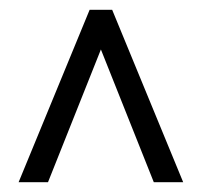

<svg xmlns="http://www.w3.org/2000/svg" viewBox="-20 -725 413 392"><path d="M163 -705H209L354 -353H294L186 -624L78 -353H18Z"/></svg>

Font: Freesentation 3 Light
Style: Regular
Weight: 300
Designer: glyphs from Roboto by Christian Robertson / Hangul glyphs from Noto Sans CJK(Source Han Sans) by Jang Soo-young and Kang
Foundry: PT&
Version: Version 2.001